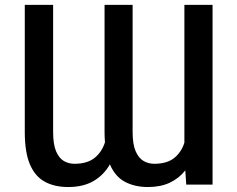

<svg xmlns="http://www.w3.org/2000/svg" viewBox="-20 -747 960 777"><path d="M424.7 -82Q400.6 -39.1 358.8 -14.6Q317.1 9.9 256 9.9Q201 9.9 161.6 -11.4Q122.2 -32.7 101.2 -81.5Q80.3 -130.3 80.3 -213.1V-727.3H195V-213.1Q195 -162.6 207 -134.6Q219.1 -106.5 238.6 -95.3Q258.2 -84.2 280.9 -84.2Q333.1 -84.2 362.7 -108Q392.4 -131.7 404.8 -171.2Q403.1 -191.1 403.1 -213.1V-727.3H516.7V-213.1Q516.7 -162.6 529.1 -134.6Q541.5 -106.5 561.4 -95.3Q581.3 -84.2 604 -84.2Q655.5 -84.2 684.8 -107.6Q714.1 -131 726.2 -169.7V-727.3H840.2V0H733.7L729.8 -57.5Q704.9 -25.6 667.4 -7.8Q630 9.9 578.8 9.9Q525.9 9.9 486 -11Q446 -32 424.7 -82Z"/></svg>

Font: Inter Zeller Medium
Style: Regular
Weight: 500
Designer: Rasmus Andersson; Joe Bland
Foundry: zeller
Version: Version 3.015;git-dec3a8cb1